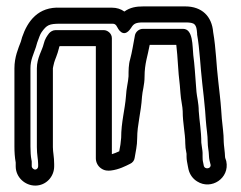

<svg xmlns="http://www.w3.org/2000/svg" viewBox="-20 -530 751 599"><path d="M632 -42C632 -36 635 -22 637 -16C639 -3 619 -1 616 -12L614 -22C612 -30 612 -36 612 -41V-53C612 -61 609 -73 608 -85C608 -122 602 -153 600 -184C600 -208 594 -230 593 -243L591 -269C589 -295 587 -329 583 -358C580 -386 583 -440 551 -440H426C413 -440 403 -430 401 -420C396 -394 392 -367 386 -345C381 -329 381 -309 381 -292C380 -274 374 -254 373 -230C370 -189 358 -149 358 -100C357 -85 355 -73 352 -58C343 -54 336 -51 329 -49V-411C329 -426 315 -436 304 -436H153C145 -436 137 -431 133 -426C127 -418 120 -409 116 -392C112 -374 95 -349 95 -317V-71C95 -47 99 -33 99 -18V-11C99 -5 94 -1 90 -1C84 -1 79 -7 79 -11V-26C79 -28 78 -31 78 -32C76 -42 75 -57 75 -73V-317C75 -343 84 -359 92 -383L96 -397C103 -415 104 -421 110 -430C126 -452 133 -456 168 -456H330C337 -456 341 -455 346 -445C346 -445 364 -405 389 -443C397 -456 403 -460 427 -460H558C588 -460 593 -455 595 -425V-422C603 -378 605 -322 611 -270C614 -242 618 -211 620 -184L622 -156C624 -128 628 -109 628 -87C628 -72 631 -60 631 -56C631 -50 632 -50 632 -42ZM678 -87C678 -115 674 -136 672 -160L670 -188C668 -217 664 -248 661 -276C655 -325 654 -379 645 -430C641 -479 610 -510 558 -510H427C405 -510 386 -507 368 -494C357 -502 344 -506 330 -506H169C99 -510 66 -464 49 -414L45 -400C37 -379 25 -352 25 -317V-73C25 -56 26 -39 29 -23V-11C29 23 58 49 90 49C124 49 149 21 149 -11V-18C149 -41 145 -55 145 -71V-317C145 -320 147 -325 149 -335C151 -343 159 -359 164 -380C164 -382 165 -384 166 -386H279V-36C279 -24 285 -12 295 -5C306 3 317 3 326 2C351 -1 372 -12 386 -19C393 -22 399 -29 400 -37C403 -56 408 -75 408 -99C408 -141 420 -178 423 -228C424 -245 431 -265 431 -291C431 -332 441 -356 447 -390H530C535 -349 535 -311 541 -264L543 -239C544 -220 550 -196 550 -183C550 -145 558 -114 558 -83C558 -74 559 -64 562 -50V-41C562 -32 564 -22 566 -12L568 -2C572 15 582 28 595 36C639 64 697 26 686 -27C685 -32 682 -36 682 -42C682 -53 678 -79 678 -87Z"/></svg>

Font: Electronic
Style: Outline
Weight: 700
Version: Version 1.011